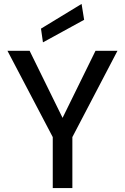

<svg xmlns="http://www.w3.org/2000/svg" viewBox="-20 -959 637 979"><path d="M249 0V-260L18 -700H131L299 -358L467 -700H579L349 -260V0ZM199 -743 189 -813 396 -939 409 -858Z"/></svg>

Font: DM Sans Medium
Style: Regular
Weight: 500
Designer: Colophon Foundry, Jonny Pinhorn
Foundry: Colophon Foundry
Version: Version 4.004; ttfautohint (v1.8.4.7-5d5b)